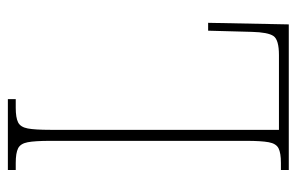

<svg xmlns="http://www.w3.org/2000/svg" viewBox="-153 -601 754 488"><g transform="rotate(-90 224.0 -357.0)"><path d="M36 0V-20H54Q79 -20 91 -26Q103 -32 106.5 -51Q110 -70 110 -108V-606Q110 -645 106.5 -663.5Q103 -682 91 -688Q79 -694 54 -694H36V-714H216V-694H194Q169 -694 157 -688Q145 -682 141.5 -663.5Q138 -645 138 -606V-25H328Q367 -25 376.5 -39Q386 -53 387 -94L390 -205H410L406 0Z"/></g></svg>

Font: Noto Serif Ethiopic ExtraCondensed Thin
Style: Regular
Weight: 100
Width: 2
Designer: Monotype Design Team
Foundry: Monotype Imaging Inc.
Version: Version 2.102; ttfautohint (v1.8.4.7-5d5b)